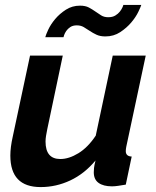

<svg xmlns="http://www.w3.org/2000/svg" viewBox="-20 -750 635 780"><path d="M145 10Q22 10 22 -118Q22 -135 24.5 -154.5Q27 -174 32 -196L102 -524H235L172 -225Q169 -210 167 -198Q165 -186 165 -175Q165 -104 225 -104Q260 -104 298.5 -127.5Q337 -151 369 -199L438 -524H572L493 -154Q492 -149 491.5 -144.5Q491 -140 491 -136Q491 -115 515 -114L491 0Q473 3 459.5 5Q446 7 435 7Q400 7 380.5 -7Q361 -21 361 -50Q361 -58 362 -68Q363 -78 368 -98Q323 -44 265.5 -17Q208 10 145 10ZM408 -602Q387 -602 372 -609Q357 -616 344.5 -624.5Q332 -633 320 -640Q308 -647 292 -647Q276 -647 265.5 -640Q255 -633 249 -624Q243 -615 240.5 -607.5Q238 -600 238 -599H164Q166 -608 176 -629.5Q186 -651 204 -672.5Q222 -694 247.5 -710.5Q273 -727 305 -727Q327 -727 341 -719.5Q355 -712 367 -703.5Q379 -695 391 -687.5Q403 -680 420 -680Q437 -680 448.5 -687Q460 -694 467 -703Q474 -712 477.5 -720Q481 -728 481 -730H554Q552 -723 542 -702Q532 -681 513.5 -659Q495 -637 468.5 -619.5Q442 -602 408 -602Z"/></svg>

Font: PTCRaleway
Style: Bold Italic
Weight: 700
Italic angle: -12°
Designer: Matt McInerney, Pablo Impallari, Rodrigo Fuenzalida
Foundry: Matt McInerney, Pablo Impallari, Rodrigo Fuenzalida
Version: Version 3.000g; ttfautohint (v1.5) -l 8 -r 28 -G 28 -x 14 -D